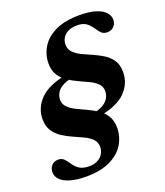

<svg xmlns="http://www.w3.org/2000/svg" viewBox="-149 -789 886 1028"><g transform="rotate(-20 294.0 -275.5)"><path d="M269 -385Q235 -378.5 213.8 -365.5Q192.5 -352.5 182.8 -335Q173 -317.5 173 -297.5Q173 -272 190 -254.8Q207 -237.5 234 -224Q261 -210.5 291.2 -197Q321.5 -183.5 348.2 -165.5Q375 -147.5 392 -120.5Q409 -93.5 409 -53Q409 -2.5 382.8 40.8Q356.5 84 302.5 110.5Q248.5 137 166 137Q111.5 137 75 126.2Q38.5 115.5 20 96.5Q1.5 77.5 1.5 54.5Q1.5 30 16 15Q30.5 0 53 0Q74.5 0 87 13.8Q99.5 27.5 111.5 45.5Q123.5 63.5 143.2 77Q163 90.5 199 90.5Q228.5 90.5 248.5 79.2Q268.5 68 278.5 50.5Q288.5 33 288.5 13Q288.5 -14.5 271.2 -32Q254 -49.5 226.5 -62.8Q199 -76 168.8 -89Q138.5 -102 111.2 -119.8Q84 -137.5 66.5 -164.2Q49 -191 49 -231.5Q49 -295 95.5 -343.2Q142 -391.5 247.5 -412.5ZM416 -259Q416 -284.5 399.2 -301.5Q382.5 -318.5 355.5 -331.5Q328.5 -344.5 298.5 -358Q268.5 -371.5 241.8 -389.5Q215 -407.5 198 -434.2Q181 -461 181 -501Q181 -550 206.8 -592.8Q232.5 -635.5 286.5 -661.8Q340.5 -688 424.5 -688Q481.5 -688 517.5 -676.2Q553.5 -664.5 570.5 -645.2Q587.5 -626 587.5 -604.5Q587.5 -580.5 572.8 -565.5Q558 -550.5 535 -550.5Q513 -550.5 500.5 -564Q488 -577.5 476.2 -595.5Q464.5 -613.5 446.2 -627.2Q428 -641 394 -641Q362.5 -641 341.8 -630.2Q321 -619.5 311 -602.2Q301 -585 301 -565Q301 -538 318.2 -520.2Q335.5 -502.5 363 -489.2Q390.5 -476 421 -463Q451.5 -450 479 -432.5Q506.5 -415 523.8 -388.8Q541 -362.5 541 -322Q541 -257.5 494 -209.5Q447 -161.5 342.5 -142.5L321.5 -169.5Q353.5 -176.5 374.5 -189.2Q395.5 -202 405.8 -220Q416 -238 416 -259Z"/></g></svg>

Font: Newsreader 24pt
Style: Bold Italic
Weight: 700
Italic angle: -17°
Designer: Hugues Gentile
Foundry: Production Type
Version: Version 1.003